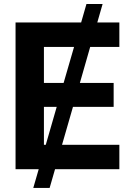

<svg xmlns="http://www.w3.org/2000/svg" viewBox="-20 -839 644 952"><path d="M145 92.8H226.1L252.9 0H571.8V-121.1H287.6L341.8 -309.1H543.5V-427.7H376L427.2 -606.4H571.8V-727.5H462.4L488.8 -819.3H408.7L382.3 -727.5H57.1V0H171.9ZM197.8 -121.1V-309.1H261.2L207 -121.1ZM197.8 -427.7V-606.4H347.2L295.4 -427.7Z"/></svg>

Font: Raveo Display Display SemiBold
Style: Regular
Weight: 600
Designer: Jakub Foglar, Rasmus Andersson (Inter)
Foundry: Jakubfoglar.com
Version: Version 1.100;Glyphs 3.2.3 (3260)